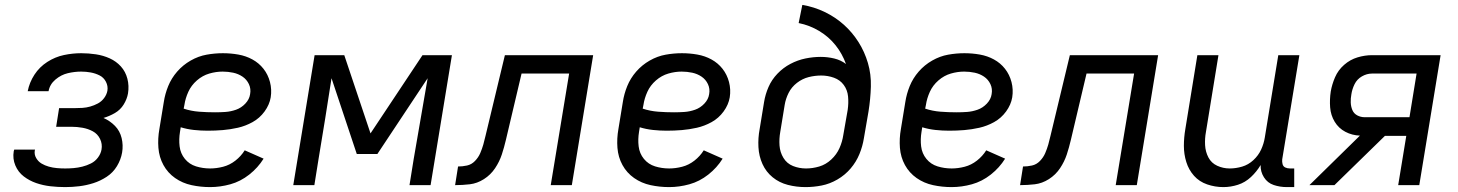

<svg xmlns="http://www.w3.org/2000/svg" viewBox="-20 -755 5944 783"><path d="M246 8Q274 8 303 4.5Q332 1 360.5 -8Q389 -17 415 -34Q441 -51 457 -77.5Q473 -104 478 -133Q483 -163 476 -192Q469 -221 449 -241.5Q429 -262 402 -274Q426 -281 448.5 -294Q471 -307 484.5 -329Q498 -351 502 -374Q507 -405 499.5 -434Q492 -463 473 -484Q454 -505 427.5 -517Q401 -529 371 -533.5Q341 -538 311 -538Q276 -538 240.5 -530.5Q205 -523 173 -502.5Q141 -482 120.5 -450.5Q100 -419 93 -383H178Q183 -411 206 -430.5Q229 -450 256.5 -456.5Q284 -463 311 -463Q331 -463 350 -459.5Q369 -456 386 -447.5Q403 -439 412 -421.5Q421 -404 418 -385Q415 -369 404.5 -355Q394 -341 379 -333Q364 -325 348 -320.5Q332 -316 316 -315Q300 -314 284 -314H221L209 -238H271Q294 -238 316.5 -234Q339 -230 358.5 -219.5Q378 -209 388 -188.5Q398 -168 394 -145Q391 -128 379.5 -112.5Q368 -97 351 -88.5Q334 -80 316 -75.5Q298 -71 280.5 -69.5Q263 -68 246 -68Q229 -68 212 -69.5Q195 -71 179 -75.5Q163 -80 149.5 -88Q136 -96 127.5 -110.5Q119 -125 122 -142L123 -145H38Q37 -141 36 -138Q31 -108 42.5 -80.5Q54 -53 77 -35.5Q100 -18 127.5 -8.5Q155 1 185 4.5Q215 8 246 8Z M837 8Q878 8 919.5 -3.5Q961 -15 996.5 -43Q1032 -71 1055 -108L978 -142Q963 -118 940 -100Q917 -82 890 -75Q863 -68 837 -68Q807 -68 779.5 -76.5Q752 -85 734 -107Q716 -129 712.5 -158Q709 -187 714 -217L717 -236Q743 -228 771 -225Q799 -222 827 -222Q858 -222 888.5 -224.5Q919 -227 950 -234Q981 -241 1010 -257Q1039 -273 1059 -300.5Q1079 -328 1084 -358Q1089 -390 1081 -420.5Q1073 -451 1054.5 -474.5Q1036 -498 1009.5 -512.5Q983 -527 952 -532.5Q921 -538 889 -538Q856 -538 822.5 -532Q789 -526 757.5 -508Q726 -490 702.5 -463Q679 -436 666 -404Q653 -372 648 -339L630 -229Q623 -190 626 -152Q629 -114 646.5 -82Q664 -50 694 -29Q724 -8 761 0Q798 8 837 8ZM857 -297Q824 -297 791.5 -299.5Q759 -302 729 -312L732 -327Q736 -354 748 -380.5Q760 -407 783 -427Q806 -447 833.5 -455Q861 -463 888 -463Q910 -463 931 -458.5Q952 -454 969 -442.5Q986 -431 995 -412Q1004 -393 1000 -371Q997 -350 980.5 -332.5Q964 -315 942.5 -307.5Q921 -300 900 -298.5Q879 -297 857 -297Z M1176 0H1262L1279 -106Q1293 -188 1306 -270.5Q1319 -353 1332 -436L1435 -127H1519L1724 -436Q1710 -353 1695.5 -271Q1681 -189 1667 -106L1650 0H1736L1823 -530H1703L1491 -211L1384 -530H1263Z M1836 0Q1866 0 1896 -3.5Q1926 -7 1953.5 -24.5Q1981 -42 1999 -69Q2017 -96 2026.5 -125Q2036 -154 2043 -184L2107 -455H2301L2226 0H2312L2399 -530H2039L1960 -201Q1956 -183 1951 -165.5Q1946 -148 1938.5 -130.5Q1931 -113 1917 -98.5Q1903 -84 1884.5 -80Q1866 -76 1848 -76Z M2709 8Q2750 8 2791.5 -3.5Q2833 -15 2868.5 -43Q2904 -71 2927 -108L2850 -142Q2835 -118 2812 -100Q2789 -82 2762 -75Q2735 -68 2709 -68Q2679 -68 2651.5 -76.5Q2624 -85 2606 -107Q2588 -129 2584.5 -158Q2581 -187 2586 -217L2589 -236Q2615 -228 2643 -225Q2671 -222 2699 -222Q2730 -222 2760.5 -224.5Q2791 -227 2822 -234Q2853 -241 2882 -257Q2911 -273 2931 -300.5Q2951 -328 2956 -358Q2961 -390 2953 -420.5Q2945 -451 2926.5 -474.5Q2908 -498 2881.5 -512.5Q2855 -527 2824 -532.5Q2793 -538 2761 -538Q2728 -538 2694.5 -532Q2661 -526 2629.5 -508Q2598 -490 2574.5 -463Q2551 -436 2538 -404Q2525 -372 2520 -339L2502 -229Q2495 -190 2498 -152Q2501 -114 2518.5 -82Q2536 -50 2566 -29Q2596 -8 2633 0Q2670 8 2709 8ZM2729 -297Q2696 -297 2663.5 -299.5Q2631 -302 2601 -312L2604 -327Q2608 -354 2620 -380.5Q2632 -407 2655 -427Q2678 -447 2705.5 -455Q2733 -463 2760 -463Q2782 -463 2803 -458.5Q2824 -454 2841 -442.5Q2858 -431 2867 -412Q2876 -393 2872 -371Q2869 -350 2852.5 -332.5Q2836 -315 2814.5 -307.5Q2793 -300 2772 -298.5Q2751 -297 2729 -297Z M3265 8Q3298 8 3331 1.5Q3364 -5 3395 -23Q3426 -41 3449 -68Q3472 -95 3485 -127Q3498 -159 3503 -191L3522 -301Q3530 -351 3531.5 -401.5Q3533 -452 3519.5 -498Q3506 -544 3481 -583.5Q3456 -623 3421.5 -654Q3387 -685 3343.5 -706Q3300 -727 3252 -735L3237 -661Q3282 -652 3321 -628.5Q3360 -605 3387.5 -570.5Q3415 -536 3430 -494Q3409 -510 3382 -516.5Q3355 -523 3327 -523Q3296 -523 3264.5 -516.5Q3233 -510 3203.5 -494.5Q3174 -479 3150.5 -454.5Q3127 -430 3114 -400Q3101 -370 3096 -339L3078 -229Q3071 -192 3073 -155Q3075 -118 3089.5 -86Q3104 -54 3131 -32Q3158 -10 3193 -1Q3228 8 3265 8ZM3267 -68Q3239 -68 3214 -78Q3189 -88 3175 -111Q3161 -134 3159 -161.5Q3157 -189 3162 -217L3180 -327Q3184 -352 3196 -376Q3208 -400 3230 -417Q3252 -434 3277.5 -440.5Q3303 -447 3329 -447Q3356 -447 3381 -438Q3406 -429 3421 -408.5Q3436 -388 3438.5 -361.5Q3441 -335 3437 -307L3419 -204Q3415 -177 3403.5 -151Q3392 -125 3370 -104.5Q3348 -84 3321 -76Q3294 -68 3267 -68Z M3861 8Q3902 8 3943.5 -3.5Q3985 -15 4020.5 -43Q4056 -71 4079 -108L4002 -142Q3987 -118 3964 -100Q3941 -82 3914 -75Q3887 -68 3861 -68Q3831 -68 3803.5 -76.5Q3776 -85 3758 -107Q3740 -129 3736.5 -158Q3733 -187 3738 -217L3741 -236Q3767 -228 3795 -225Q3823 -222 3851 -222Q3882 -222 3912.5 -224.5Q3943 -227 3974 -234Q4005 -241 4034 -257Q4063 -273 4083 -300.5Q4103 -328 4108 -358Q4113 -390 4105 -420.5Q4097 -451 4078.5 -474.5Q4060 -498 4033.5 -512.5Q4007 -527 3976 -532.5Q3945 -538 3913 -538Q3880 -538 3846.5 -532Q3813 -526 3781.5 -508Q3750 -490 3726.5 -463Q3703 -436 3690 -404Q3677 -372 3672 -339L3654 -229Q3647 -190 3650 -152Q3653 -114 3670.5 -82Q3688 -50 3718 -29Q3748 -8 3785 0Q3822 8 3861 8ZM3881 -297Q3848 -297 3815.5 -299.5Q3783 -302 3753 -312L3756 -327Q3760 -354 3772 -380.5Q3784 -407 3807 -427Q3830 -447 3857.5 -455Q3885 -463 3912 -463Q3934 -463 3955 -458.5Q3976 -454 3993 -442.5Q4010 -431 4019 -412Q4028 -393 4024 -371Q4021 -350 4004.5 -332.5Q3988 -315 3966.5 -307.5Q3945 -300 3924 -298.5Q3903 -297 3881 -297Z M4140 0Q4170 0 4200 -3.5Q4230 -7 4257.5 -24.5Q4285 -42 4303 -69Q4321 -96 4330.5 -125Q4340 -154 4347 -184L4411 -455H4605L4530 0H4616L4703 -530H4343L4264 -201Q4260 -183 4255 -165.5Q4250 -148 4242.5 -130.5Q4235 -113 4221 -98.5Q4207 -84 4188.5 -80Q4170 -76 4152 -76Z M4969 8Q4999 8 5028.5 -1.5Q5058 -11 5081.5 -33Q5105 -55 5121 -82Q5120 -55 5134.5 -32Q5149 -9 5174.5 -0.5Q5200 8 5228 8H5258V-68H5241Q5230 -68 5221.5 -72Q5213 -76 5210.5 -85.5Q5208 -95 5209 -105L5279 -530H5193L5138 -194Q5134 -169 5123 -145Q5112 -121 5091.5 -102Q5071 -83 5045.5 -75.5Q5020 -68 4995 -68Q4968 -68 4944 -79Q4920 -90 4908 -113Q4896 -136 4894.5 -163Q4893 -190 4898 -217L4949 -530H4863L4814 -229Q4808 -194 4808 -160Q4808 -126 4818 -94Q4828 -62 4849.5 -38Q4871 -14 4903 -3Q4935 8 4969 8Z M5320 0H5422L5628 -201H5715L5682 0H5768L5855 -530H5575Q5546 -530 5516 -521Q5486 -512 5461.5 -490.5Q5437 -469 5424.5 -440Q5412 -411 5407 -382Q5402 -349 5404.5 -317Q5407 -285 5423 -258.5Q5439 -232 5466.5 -217.5Q5494 -203 5526 -202ZM5545 -277Q5529 -277 5515 -284.5Q5501 -292 5495 -306.5Q5489 -321 5488.5 -337.5Q5488 -354 5491 -370Q5494 -391 5504 -411.5Q5514 -432 5534 -443.5Q5554 -455 5575 -455H5757L5728 -277Z"/></svg>

Font: Iosevka Sparkle
Style: Italic
Weight: 400
Italic angle: -9°
Designer: Belleve Invis
Foundry: Belleve Invis
Version: Version 4.5.0; ttfautohint (v1.8.3)